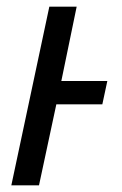

<svg xmlns="http://www.w3.org/2000/svg" viewBox="-20 -556 367 576"><path d="M128 -536H210L164 -313H302L287 -243H149L97 0H14Z"/></svg>

Font: Noto Sans UI Narrow
Style: Italic
Weight: 400
Width: 4
Italic angle: -12°
Designer: Monotype Design Team
Foundry: Monotype Imaging Inc.
Version: Version 1.001